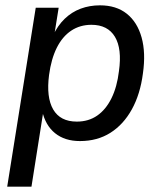

<svg xmlns="http://www.w3.org/2000/svg" viewBox="-20 -520 606 720"><path d="M7 180 114 -491H200L183 -385H178Q196 -424 222.5 -449.5Q249 -475 282.5 -487.5Q316 -500 355 -500Q416 -500 455.5 -468.5Q495 -437 511 -379.5Q527 -322 516 -245Q506 -167 474.5 -110Q443 -53 394 -22Q345 9 280 9Q223 9 186.5 -20.5Q150 -50 138 -105H143L98 180ZM268 -64Q312 -64 344.5 -86.5Q377 -109 398 -151.5Q419 -194 426 -253Q438 -337 411 -382Q384 -427 323 -427Q280 -427 247 -405Q214 -383 193 -341Q172 -299 164 -239Q153 -155 179.5 -109.5Q206 -64 268 -64Z"/></svg>

Font: Nunito Sans 10pt SemiCondensed Medium
Style: Italic
Weight: 500
Width: 4
Italic angle: -9°
Designer: Vernon Adams
Foundry: Vernon Adams
Version: Version 3.101;gftools[0.9.27]